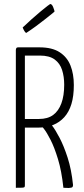

<svg xmlns="http://www.w3.org/2000/svg" viewBox="-20 -936 420 957"><path d="M81 -300Q67 -300 68.5 -304.5Q70 -309 70 -316V-683Q70 -688 70.5 -694Q71 -700 76 -700H177Q240 -700 277.5 -675.5Q315 -651 331.5 -609Q348 -567 348 -512Q348 -457 336 -417.5Q324 -378 300.5 -352Q277 -326 244.5 -313Q212 -300 172 -300ZM59 0V-688Q59 -688 60.5 -694Q62 -700 71 -700H92Q101 -700 102.5 -694Q104 -688 104 -688V-12Q104 -6 102 -3.5Q100 -1 90.5 -0.5Q81 0 59 0ZM322 1Q317 1 311 0.5Q305 0 296 0Q287 -84 269 -143Q251 -202 232 -239Q213 -276 200 -292.5Q187 -309 187 -309Q187 -309 185.5 -314.5Q184 -320 192 -324L213 -335Q221 -335 225 -329Q225 -329 240.5 -309Q256 -289 277 -249Q298 -209 317 -150.5Q336 -92 344 -14Q344 -6 340.5 -3Q337 0 322 1ZM99 -343H174Q218 -343 245 -363Q272 -383 286 -421Q300 -459 300 -514Q300 -554 289.5 -587Q279 -620 252.5 -639.5Q226 -659 179 -659H99ZM111 -772Q108 -772 103.5 -778.5Q99 -785 96 -792Q93 -799 93 -799Q115 -820 138.5 -841Q162 -862 182.5 -879Q203 -896 216 -906Q229 -916 230 -916Q239 -916 245 -900.5Q251 -885 252 -879Q250 -876 236 -865Q222 -854 202 -838Q182 -822 158 -804.5Q134 -787 111 -772Z"/></svg>

Font: Yanone Kaffeesatz Light
Style: Regular
Weight: 300
Designer: Yanone (Cyrillic: Daniel Pouzeot, Huerta Tipografica, and Cyreal)
Foundry: Yanone
Version: Version 2.003